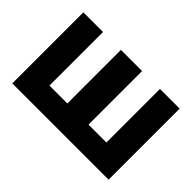

<svg xmlns="http://www.w3.org/2000/svg" viewBox="-93 -739 970 970"><g transform="rotate(45 392.0 -254.0)"><path d="M188.5 -507.8H47.9V0H146.3H316.3V-125H188.5ZM595.3 -507.8V-125H467.5V-507.8H316.3V0H467.5H637.5H735.9V-507.8Z"/></g></svg>

Font: Giphurs SC
Style: Regular
Weight: 400
Version: Version 0.920